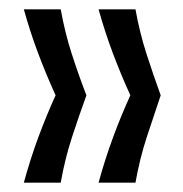

<svg xmlns="http://www.w3.org/2000/svg" viewBox="-20 -470 392 411"><path d="M270 -79H191Q205 -130 222 -176Q239 -222 259 -266Q239 -310 222 -355Q205 -400 191 -450H270Q279 -400 293.5 -355Q308 -310 324 -266Q309 -222 294 -176Q279 -130 270 -79ZM110 -79H31Q45 -130 62 -176Q79 -222 99 -266Q79 -310 62 -355Q45 -400 31 -450H110Q119 -400 133.5 -355Q148 -310 165 -266Q149 -222 134 -176Q119 -130 110 -79Z"/></svg>

Font: Bricolage Grotesque 12pt Condensed Light
Style: Regular
Weight: 300
Width: 3
Designer: Mathieu Triay
Foundry: Atelier Triay
Version: Version 1.001; ttfautohint (v1.8.4.7-5d5b);gftools[0.9.33.de